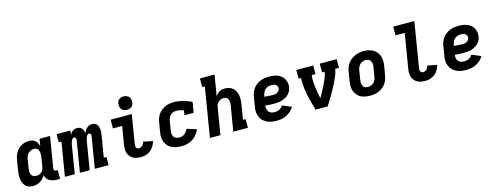

<svg xmlns="http://www.w3.org/2000/svg" viewBox="-22 -1553 6045 2349"><g transform="rotate(-15 3000.0 -378.5)"><path d="M185 8Q158 8 133 -1Q108 -10 91 -29.5Q74 -49 65.5 -73.5Q57 -98 54 -124.5Q51 -151 53 -179Q55 -207 60 -234L78 -344Q82 -369 89.5 -393Q97 -417 109.5 -439.5Q122 -462 140.5 -481Q159 -500 181.5 -513Q204 -526 229 -532Q254 -538 278 -538Q301 -538 322 -532Q343 -526 358.5 -512.5Q374 -499 383.5 -480Q393 -461 398 -440Q398 -440 398 -440Q398 -440 398 -440L413 -530H546L481 -136Q480 -129 481 -122.5Q482 -116 486 -111Q490 -106 496.5 -104Q503 -102 509 -102H529V8H491Q466 8 442 3.5Q418 -1 397.5 -12.5Q377 -24 363.5 -43.5Q350 -63 346 -86Q334 -65 316.5 -46.5Q299 -28 277.5 -15.5Q256 -3 232.5 2.5Q209 8 185 8ZM258 -102Q276 -102 293.5 -107.5Q311 -113 324.5 -125.5Q338 -138 346 -155Q354 -172 357 -189L375 -299Q377 -313 378.5 -327.5Q380 -342 379 -355.5Q378 -369 374.5 -382.5Q371 -396 363 -406.5Q355 -417 342.5 -422.5Q330 -428 316 -428Q296 -428 276.5 -420.5Q257 -413 242 -398.5Q227 -384 219 -365Q211 -346 208 -326L190 -216Q188 -203 187 -189Q186 -175 188 -162.5Q190 -150 195.5 -138Q201 -126 210 -117.5Q219 -109 231.5 -105.5Q244 -102 258 -102Z M592 0 663 -427H629V-530H804L796 -478Q804 -491 813.5 -502.5Q823 -514 835.5 -522Q848 -530 862 -534Q876 -538 890 -538Q907 -538 922.5 -531.5Q938 -525 948.5 -513Q959 -501 964.5 -485Q970 -469 972 -452Q979 -469 989 -484.5Q999 -500 1013 -512.5Q1027 -525 1044.5 -531.5Q1062 -538 1079 -538Q1097 -538 1113.5 -531Q1130 -524 1140 -510.5Q1150 -497 1155 -480.5Q1160 -464 1161.5 -446Q1163 -428 1161.5 -410Q1160 -392 1157 -373L1112 -103H1146V0H971L1036 -394Q1037 -401 1037 -408.5Q1037 -416 1034 -422Q1031 -428 1025 -431.5Q1019 -435 1012 -435Q1004 -435 996.5 -429.5Q989 -424 984.5 -416.5Q980 -409 977 -401Q974 -393 971.5 -385Q969 -377 967.5 -369Q966 -361 964 -353L906 0H782L847 -394Q848 -401 848 -408.5Q848 -416 845 -422Q842 -428 836 -431.5Q830 -435 822 -435Q814 -435 807 -429.5Q800 -424 795.5 -416.5Q791 -409 788 -401Q785 -393 782.5 -385Q780 -377 778 -369Q776 -361 775 -353L717 0Z M1557 8Q1530 8 1504.5 3.5Q1479 -1 1457.5 -12.5Q1436 -24 1420 -43Q1404 -62 1396 -85.5Q1388 -109 1387.5 -135Q1387 -161 1391 -187L1430 -420H1313V-530H1581L1522 -169Q1520 -158 1520 -146.5Q1520 -135 1523.5 -125Q1527 -115 1536 -108.5Q1545 -102 1557 -102Q1569 -102 1581.5 -107Q1594 -112 1603 -122Q1612 -132 1618 -143.5Q1624 -155 1627 -168L1747 -144Q1738 -112 1721 -83Q1704 -54 1677.5 -32.5Q1651 -11 1619.5 -1.5Q1588 8 1557 8ZM1539 -595Q1519 -595 1500.5 -602.5Q1482 -610 1470.5 -625Q1459 -640 1456 -660Q1453 -680 1456 -701Q1458 -715 1465.5 -728Q1473 -741 1485 -749.5Q1497 -758 1511 -761.5Q1525 -765 1539 -765Q1560 -765 1578.5 -757.5Q1597 -750 1608.5 -735Q1620 -720 1623 -700Q1626 -680 1623 -659Q1620 -645 1613 -632Q1606 -619 1594 -610.5Q1582 -602 1567.5 -598.5Q1553 -595 1539 -595Z M2070 8Q2045 8 2021 5Q1997 2 1974.5 -5Q1952 -12 1932 -24.5Q1912 -37 1897 -54Q1882 -71 1872 -92Q1862 -113 1857.5 -136.5Q1853 -160 1854 -185Q1855 -210 1860 -234L1878 -344Q1882 -371 1891.5 -397.5Q1901 -424 1918 -447.5Q1935 -471 1958 -489Q1981 -507 2007.5 -518Q2034 -529 2061 -533.5Q2088 -538 2115 -538Q2145 -538 2174.5 -533.5Q2204 -529 2231.5 -522Q2259 -515 2286 -504.5Q2313 -494 2338 -482L2316 -349H2200L2210 -409Q2188 -417 2164.5 -422.5Q2141 -428 2117 -428Q2104 -428 2090.5 -425Q2077 -422 2065 -415.5Q2053 -409 2042.5 -399Q2032 -389 2025 -377Q2018 -365 2014 -352Q2010 -339 2008 -326L1990 -216Q1986 -195 1987.5 -173.5Q1989 -152 1999.5 -135Q2010 -118 2029 -110Q2048 -102 2070 -102Q2087 -102 2104.5 -107Q2122 -112 2137 -123.5Q2152 -135 2163 -150.5Q2174 -166 2181 -183L2304 -143Q2289 -109 2264.5 -79Q2240 -49 2208.5 -29Q2177 -9 2141 -0.5Q2105 8 2070 8Z M2429 0 2532 -625H2499V-735H2684L2640 -469Q2650 -485 2663 -498.5Q2676 -512 2692 -521.5Q2708 -531 2725.5 -534.5Q2743 -538 2761 -538Q2789 -538 2815.5 -529.5Q2842 -521 2862 -503Q2882 -485 2894 -460.5Q2906 -436 2910.5 -409Q2915 -382 2913.5 -353Q2912 -324 2908 -296L2877 -110H2910V0H2725L2777 -314Q2780 -327 2780.5 -340Q2781 -353 2780 -365.5Q2779 -378 2774.5 -390Q2770 -402 2762 -411Q2754 -420 2741.5 -424Q2729 -428 2716 -428Q2699 -428 2681.5 -422Q2664 -416 2650.5 -404Q2637 -392 2629 -375Q2621 -358 2618 -341L2562 0Z M3277 8Q3252 8 3227 5.5Q3202 3 3179 -4.5Q3156 -12 3136 -24Q3116 -36 3100 -53Q3084 -70 3073.5 -91Q3063 -112 3058 -135.5Q3053 -159 3054 -184Q3055 -209 3060 -234L3078 -344Q3082 -372 3092 -398.5Q3102 -425 3119.5 -449Q3137 -473 3161 -491Q3185 -509 3212 -519.5Q3239 -530 3266.5 -534Q3294 -538 3322 -538Q3350 -538 3377.5 -534Q3405 -530 3429.5 -520Q3454 -510 3474.5 -493.5Q3495 -477 3507.5 -453.5Q3520 -430 3525 -403Q3530 -376 3525 -348Q3521 -324 3509.5 -301Q3498 -278 3479.5 -260.5Q3461 -243 3438.5 -231Q3416 -219 3391.5 -212.5Q3367 -206 3343.5 -204Q3320 -202 3296 -202Q3268 -202 3240.5 -203Q3213 -204 3185 -207Q3183 -186 3186.5 -165Q3190 -144 3202.5 -128.5Q3215 -113 3235 -106.5Q3255 -100 3277 -100Q3292 -100 3307 -103Q3322 -106 3336.5 -113Q3351 -120 3362.5 -131.5Q3374 -143 3383 -156L3498 -108Q3481 -80 3455.5 -57Q3430 -34 3400.5 -19Q3371 -4 3339.5 2Q3308 8 3277 8ZM3310 -308Q3324 -308 3338 -310.5Q3352 -313 3364.5 -320Q3377 -327 3386.5 -339Q3396 -351 3398 -365Q3400 -380 3394.5 -393.5Q3389 -407 3377.5 -415.5Q3366 -424 3351 -427Q3336 -430 3321 -430Q3301 -430 3280 -423.5Q3259 -417 3242.5 -402Q3226 -387 3217.5 -367Q3209 -347 3205 -326L3203 -315Q3216 -313 3229.5 -312.5Q3243 -312 3256.5 -311.5Q3270 -311 3283.5 -309.5Q3297 -308 3310 -308Z M3767 0Q3757 -34 3747.5 -67.5Q3738 -101 3729.5 -135.5Q3721 -170 3714 -204.5Q3707 -239 3702 -274.5Q3697 -310 3694.5 -346.5Q3692 -383 3698 -420H3665V-530H3879V-420H3831Q3825 -381 3827 -342.5Q3829 -304 3833.5 -267Q3838 -230 3845 -193Q3852 -156 3860 -120Q3881 -156 3901 -192.5Q3921 -229 3939 -266.5Q3957 -304 3972.5 -342Q3988 -380 3995 -420H3962V-530H4176V-420H4128Q4122 -382 4108 -346Q4094 -310 4077 -274.5Q4060 -239 4041.5 -204.5Q4023 -170 4003 -135.5Q3983 -101 3962.5 -67Q3942 -33 3920 0Z M4456 8Q4424 8 4393 2Q4362 -4 4336 -19Q4310 -34 4291.5 -57.5Q4273 -81 4263.5 -110Q4254 -139 4254 -170.5Q4254 -202 4260 -234L4278 -344Q4282 -372 4292 -398.5Q4302 -425 4319.5 -448.5Q4337 -472 4360.5 -490Q4384 -508 4411 -519Q4438 -530 4465 -535.5Q4492 -541 4520 -541Q4552 -541 4582.5 -533.5Q4613 -526 4639 -511.5Q4665 -497 4683.5 -473Q4702 -449 4711.5 -420.5Q4721 -392 4721 -360Q4721 -328 4716 -296L4697 -186Q4693 -159 4683 -132Q4673 -105 4656 -81.5Q4639 -58 4615.5 -40Q4592 -22 4565 -11Q4538 0 4510.5 4Q4483 8 4456 8ZM4458 -102Q4478 -102 4498 -109Q4518 -116 4533 -131Q4548 -146 4556 -165Q4564 -184 4567 -204L4585 -314Q4589 -334 4588.5 -354.5Q4588 -375 4579.5 -392.5Q4571 -410 4553.5 -419Q4536 -428 4515 -428Q4495 -428 4476 -420.5Q4457 -413 4442 -398.5Q4427 -384 4419 -365Q4411 -346 4408 -326L4390 -216Q4388 -203 4387 -189Q4386 -175 4388 -162.5Q4390 -150 4395.5 -138Q4401 -126 4410 -117.5Q4419 -109 4432 -105.5Q4445 -102 4458 -102Z M5157 8Q5130 8 5104.5 3.5Q5079 -1 5057.5 -12.5Q5036 -24 5020 -43Q5004 -62 4996 -85.5Q4988 -109 4987.5 -135Q4987 -161 4991 -187L5064 -625H4947V-735H5215L5122 -169Q5120 -158 5120 -146.5Q5120 -135 5123.5 -125Q5127 -115 5136 -108.5Q5145 -102 5157 -102Q5169 -102 5181.5 -107Q5194 -112 5203 -122Q5212 -132 5218 -143.5Q5224 -155 5227 -168L5347 -144Q5338 -112 5321 -83Q5304 -54 5277.5 -32.5Q5251 -11 5219.5 -1.5Q5188 8 5157 8Z M5677 8Q5652 8 5627 5.5Q5602 3 5579 -4.5Q5556 -12 5536 -24Q5516 -36 5500 -53Q5484 -70 5473.5 -91Q5463 -112 5458 -135.5Q5453 -159 5454 -184Q5455 -209 5460 -234L5478 -344Q5482 -372 5492 -398.5Q5502 -425 5519.5 -449Q5537 -473 5561 -491Q5585 -509 5612 -519.5Q5639 -530 5666.5 -534Q5694 -538 5722 -538Q5750 -538 5777.5 -534Q5805 -530 5829.5 -520Q5854 -510 5874.5 -493.5Q5895 -477 5907.5 -453.5Q5920 -430 5925 -403Q5930 -376 5925 -348Q5921 -324 5909.5 -301Q5898 -278 5879.5 -260.5Q5861 -243 5838.5 -231Q5816 -219 5791.5 -212.5Q5767 -206 5743.5 -204Q5720 -202 5696 -202Q5668 -202 5640.5 -203Q5613 -204 5585 -207Q5583 -186 5586.5 -165Q5590 -144 5602.5 -128.5Q5615 -113 5635 -106.5Q5655 -100 5677 -100Q5692 -100 5707 -103Q5722 -106 5736.5 -113Q5751 -120 5762.5 -131.5Q5774 -143 5783 -156L5898 -108Q5881 -80 5855.5 -57Q5830 -34 5800.5 -19Q5771 -4 5739.5 2Q5708 8 5677 8ZM5710 -308Q5724 -308 5738 -310.5Q5752 -313 5764.5 -320Q5777 -327 5786.5 -339Q5796 -351 5798 -365Q5800 -380 5794.5 -393.5Q5789 -407 5777.5 -415.5Q5766 -424 5751 -427Q5736 -430 5721 -430Q5701 -430 5680 -423.5Q5659 -417 5642.5 -402Q5626 -387 5617.5 -367Q5609 -347 5605 -326L5603 -315Q5616 -313 5629.5 -312.5Q5643 -312 5656.5 -311.5Q5670 -311 5683.5 -309.5Q5697 -308 5710 -308Z"/></g></svg>

Font: Iosevka Curly Slab XBdEx
Style: Italic
Weight: 800
Width: 7
Italic angle: -9°
Monospace: yes
Designer: Belleve Invis
Foundry: Belleve Invis
Version: Version 11.1.0; ttfautohint (v1.8.3)